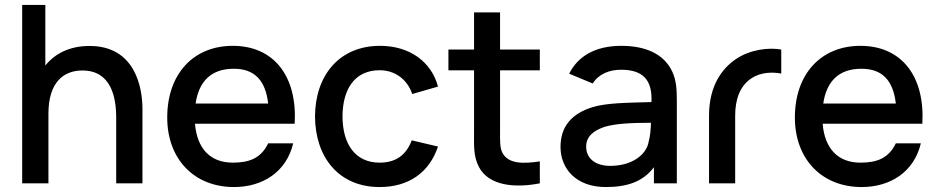

<svg xmlns="http://www.w3.org/2000/svg" viewBox="-20 -740 3785 775"><path d="M449 -265.5V0H555V-300C555 -383.5 527.5 -554.5 341.5 -554.5C263 -554.5 202.5 -525 163 -475.5V-720H69.5V0H175.5V-281C175.5 -409 237.5 -455.5 312.5 -455.5C427.5 -455.5 449 -349.5 449 -265.5Z M924.5 15C1040.5 15 1136 -46 1163.5 -161.5H1062.5C1033 -100 984.5 -83.5 919.5 -83.5C828.5 -83.5 775.5 -140.5 767 -240.5H1169.5C1180.5 -434 1084.5 -555 919.5 -555C761.5 -555 655 -442.5 655 -265.5C655 -98.5 763 15 924.5 15ZM769.5 -322C783 -413.5 834 -462.5 923.5 -462.5C1006.5 -462.5 1051.5 -417 1062.5 -322Z M1512.5 15C1628.5 15 1712.5 -42.5 1748 -148.5L1642 -173.5C1620 -115.5 1579.5 -83.5 1512.5 -83.5C1413.5 -83.5 1363 -158.5 1362.5 -270C1363 -378 1410 -456.5 1512.5 -456.5C1573 -456.5 1623.5 -421 1644 -360.5L1748 -390.5C1721 -492 1632 -555 1514 -555C1350.5 -555 1252.5 -437 1251.5 -270C1252.5 -105.5 1347 15 1512.5 15Z M2159 0V-88.5C2088.5 -78 2033.5 -79.5 2009.5 -120.5C1996.5 -142.5 1998.5 -174 1998.5 -217.5V-456H2159V-540H1998.5V-690H1893.5V-540H1790V-456H1893.5V-212.5C1893.5 -153.5 1890 -110 1913.5 -65.5C1953 9.5 2057.5 20 2159 0Z M2277.5 -442.5 2372.5 -403C2397 -442 2440.5 -458.5 2487 -458.5C2575.5 -458.5 2614 -417 2609.5 -328C2508.5 -325 2428.5 -325 2370 -307C2286.5 -280.5 2242.5 -228.5 2242.5 -147C2242.5 -59 2305.5 15 2425 15C2511 15 2575 -6 2619.5 -65V0H2712V-332.5C2712 -378 2710 -416.5 2693 -452C2659.5 -523 2584.5 -555 2488 -555C2381.5 -555 2312 -512 2277.5 -442.5ZM2346 -148C2346 -190.5 2377.5 -213.5 2420.5 -228C2466 -241.5 2526 -244 2607.5 -244.5C2607 -219.5 2604.5 -189.5 2598.5 -169.5C2591 -117 2532.5 -70.5 2443.5 -70.5C2376.5 -70.5 2346 -106 2346 -148Z M2842 -274V0H2947.5V-272.5C2947.5 -336 2964.5 -393 3015.5 -425.5C3051.5 -448.5 3098.5 -450 3133.5 -443V-540C3085 -549 3008.5 -541 2950.5 -501.5C2897 -465.5 2842 -396.5 2842 -274Z M3458 15C3574 15 3669.5 -46 3697 -161.5H3596C3566.5 -100 3518 -83.5 3453 -83.5C3362 -83.5 3309 -140.5 3300.5 -240.5H3703C3714 -434 3618 -555 3453 -555C3295 -555 3188.5 -442.5 3188.5 -265.5C3188.5 -98.5 3296.5 15 3458 15ZM3303 -322C3316.5 -413.5 3367.5 -462.5 3457 -462.5C3540 -462.5 3585 -417 3596 -322Z"/></svg>

Font: Eudonet SemiBold
Style: Regular
Weight: 600
Designer: Mikhail Sharanda
Foundry: Mikhail Sharanda
Version: Version 4.503;Glyphs 3.1.2 (3151)